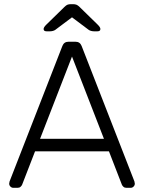

<svg xmlns="http://www.w3.org/2000/svg" viewBox="-20 -900 690 920"><path d="M24 0ZM148 -175 86 -15Q84 -10 78.5 -5Q73 0 64 0H44Q36 0 30 -6Q24 -12 24 -20L26 -31L279 -680Q287 -700 308 -700H342Q363 -700 371 -680L624 -31L626 -20Q626 -12 620 -6Q614 0 606 0H586Q577 0 571.5 -5Q566 -10 564 -15L502 -175ZM478 -235 325 -629 172 -235ZM362 -866 449 -781Q461 -769 461 -761Q461 -750 447 -750H430Q423 -750 416 -752Q409 -754 405 -757L325 -817L245 -757Q241 -754 234 -752Q227 -750 220 -750H203Q189 -750 189 -761Q189 -769 201 -781L288 -866Q297 -875 303.5 -877.5Q310 -880 320 -880H330Q339 -880 346 -877.5Q353 -875 362 -866Z"/></svg>

Font: Hezaedrus Light
Style: Regular
Weight: 300
Designer: Hubert & Fischer
Foundry: Hubert & Fischer
Version: Version 1.10;September 3, 2019;FontCreator 11.5.0.2425 64-bi